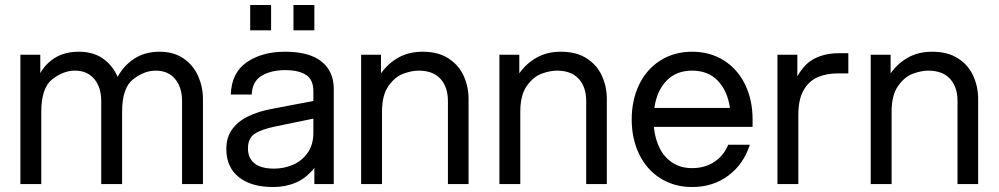

<svg xmlns="http://www.w3.org/2000/svg" viewBox="-20 -740 4015 772"><path d="M62 -520H142V-446Q165 -486 203.5 -509Q242 -532 297 -532Q355 -532 394 -504.5Q433 -477 453 -431Q478 -477 520.5 -504.5Q563 -532 622 -532Q679 -532 718.5 -504.5Q758 -477 777 -433.5Q796 -390 796 -342V0H712V-334Q712 -389 684 -422.5Q656 -456 606 -456Q560 -456 515.5 -421.5Q471 -387 471 -291V0H387V-334Q387 -389 359 -422.5Q331 -456 281 -456Q235 -456 190.5 -421.5Q146 -387 146 -291V0H62Z M890 -141Q890 -186 912 -218Q934 -250 975.5 -271Q1017 -292 1077 -303L1240 -334V-374Q1240 -419 1211 -438.5Q1182 -458 1126 -458Q1071 -458 1033 -436Q995 -414 992 -360H908Q911 -448 972.5 -490Q1034 -532 1126 -532Q1224 -532 1273 -492.5Q1322 -453 1322 -382V0H1244V-65Q1212 -24 1170 -6Q1128 12 1078 12Q990 12 940 -28Q890 -68 890 -141ZM1240 -206V-263L1089 -232Q1031 -220 1004 -202Q977 -184 977 -143Q977 -105 1003 -83.5Q1029 -62 1082 -62Q1122 -62 1158 -77.5Q1194 -93 1217 -125.5Q1240 -158 1240 -206ZM986 -720H1070V-618H986ZM1160 -720H1244V-618H1160Z M1432 -520H1512V-445Q1540 -485 1582 -508.5Q1624 -532 1679 -532Q1742 -532 1783.5 -505Q1825 -478 1844.5 -434.5Q1864 -391 1864 -342V0H1781V-334Q1781 -390 1751 -423Q1721 -456 1663 -456Q1636 -456 1602.5 -444Q1569 -432 1542.5 -395Q1516 -358 1516 -291V0H1432Z M1988 -520H2068V-445Q2096 -485 2138 -508.5Q2180 -532 2235 -532Q2298 -532 2339.5 -505Q2381 -478 2400.5 -434.5Q2420 -391 2420 -342V0H2337V-334Q2337 -390 2307 -423Q2277 -456 2219 -456Q2192 -456 2158.5 -444Q2125 -432 2098.5 -395Q2072 -358 2072 -291V0H1988Z M2520 -260Q2520 -338 2550 -400Q2580 -462 2635.5 -497Q2691 -532 2763 -532Q2835 -532 2890.5 -497Q2946 -462 2976 -400Q3006 -338 3006 -260V-230H2609Q2614 -180 2633 -143Q2652 -106 2685 -85Q2718 -64 2763 -64Q2814 -64 2852 -89Q2890 -114 2908 -158H2995Q2970 -80 2908.5 -34Q2847 12 2763 12Q2691 12 2635.5 -23Q2580 -58 2550 -120Q2520 -182 2520 -260ZM2763 -456Q2699 -456 2660 -415.5Q2621 -375 2611 -306H2915Q2905 -375 2866 -415.5Q2827 -456 2763 -456Z M3106 -520H3186V-433Q3215 -485 3257 -505.5Q3299 -526 3352 -526H3391V-445H3350Q3303 -445 3267.5 -429.5Q3232 -414 3211 -377Q3190 -340 3190 -278V0H3106Z M3481 -520H3561V-445Q3589 -485 3631 -508.5Q3673 -532 3728 -532Q3791 -532 3832.5 -505Q3874 -478 3893.5 -434.5Q3913 -391 3913 -342V0H3830V-334Q3830 -390 3800 -423Q3770 -456 3712 -456Q3685 -456 3651.5 -444Q3618 -432 3591.5 -395Q3565 -358 3565 -291V0H3481Z"/></svg>

Font: Aspekta Variable
Style: Regular
Weight: 400
Designer: Ivo Dolenc
Version: Version 2.100